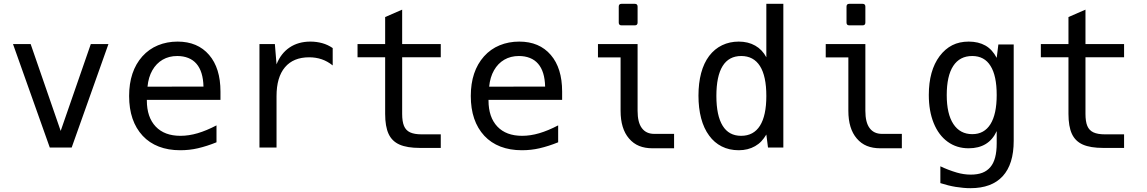

<svg xmlns="http://www.w3.org/2000/svg" viewBox="-20 -780 6061 1015"><path d="M358.9 0 553.2 -546.9H460L300.8 -87.9L142.1 -546.9H48.8L243.2 0Z M1025.9 3.9Q1074.2 -7.3 1124.5 -27.8V-117.2Q1071.3 -89.4 1024.7 -75.7Q978 -62 934.1 -62Q849.6 -62 803.2 -110.8Q756.3 -160.2 756.3 -249V-252H1145.5V-295.9Q1145.5 -419.9 1085.4 -489.7Q1024.9 -560.1 918.9 -560.1Q862.8 -560.1 815.2 -540.5Q767.6 -521 732.4 -481.9Q662.6 -403.3 662.6 -272.5Q662.6 -139.2 734.4 -62Q769.5 -24.4 819.6 -5.1Q869.6 14.2 932.6 14.2Q981.9 14.2 1025.9 3.9ZM917 -483.9Q949.2 -483.9 975.1 -473.6Q1001 -463.4 1018.6 -442.9Q1053.7 -402.3 1055.7 -322.3L759.8 -321.8Q764.6 -372.1 785.4 -408.4Q806.2 -444.8 839.8 -464.4Q873.5 -483.9 917 -483.9Z M1441.9 0V-272Q1441.9 -371.6 1486.3 -424.3Q1530.8 -477.1 1614.3 -477.1Q1649.9 -477.1 1680.7 -466.6Q1711.4 -456.1 1738.8 -434.1V-525.9Q1713.4 -543.5 1683.6 -551.8Q1653.3 -560.1 1621.1 -560.1Q1557.1 -560.1 1511 -529.1Q1464.8 -498 1441.9 -439.9L1433.1 -546.9H1351.6V0Z M2310.1 2V-69.8H2209Q2170.4 -69.8 2147.9 -80.3Q2125.5 -90.8 2115.7 -114.3Q2106 -137.7 2106 -178.2V-477.1H2310.1V-546.9H2106V-729L2016.1 -689.9V-546.9H1870.1V-477.1H2016.1V-178.2Q2016.1 -111.3 2034.2 -72.3Q2052.2 -33.2 2092.3 -15.6Q2132.3 2 2200.2 2Z M2832 3.9Q2880.4 -7.3 2930.7 -27.8V-117.2Q2877.4 -89.4 2830.8 -75.7Q2784.2 -62 2740.2 -62Q2655.8 -62 2609.4 -110.8Q2562.5 -160.2 2562.5 -249V-252H2951.7V-295.9Q2951.7 -419.9 2891.6 -489.7Q2831.1 -560.1 2725.1 -560.1Q2668.9 -560.1 2621.3 -540.5Q2573.7 -521 2538.6 -481.9Q2468.8 -403.3 2468.8 -272.5Q2468.8 -139.2 2540.5 -62Q2575.7 -24.4 2625.7 -5.1Q2675.8 14.2 2738.8 14.2Q2788.1 14.2 2832 3.9ZM2723.1 -483.9Q2755.4 -483.9 2781.2 -473.6Q2807.1 -463.4 2824.7 -442.9Q2859.9 -402.3 2861.8 -322.3L2565.9 -321.8Q2570.8 -372.1 2591.6 -408.4Q2612.3 -444.8 2646 -464.4Q2679.7 -483.9 2723.1 -483.9Z M3350.6 -660.6V-745.1Q3350.6 -759.8 3335.9 -759.8H3265.6Q3251 -759.8 3251 -745.1V-660.6Q3251 -646 3265.6 -646H3335.9Q3350.6 -646 3350.6 -660.6ZM3543.5 -72.3H3438.5Q3395.5 -72.3 3373 -103Q3350.6 -132.8 3350.6 -194.3V-546.9H3141.1V-476.6H3260.7V-194.3Q3260.7 -99.6 3305.2 -47.9Q3328.1 -21 3358.9 -8.5Q3389.6 3.9 3429.7 3.9H3543.5Z M3971.7 -7.3Q3990.7 -18.1 4004.9 -33.2Q4019 -48.3 4031.2 -68.8L4040 0H4121.1V-759.8H4031.2V-477.1Q4009.8 -517.6 3972.4 -538.8Q3935.1 -560.1 3885.3 -560.1Q3837.4 -560.1 3797.6 -541Q3757.8 -522 3729 -484.4Q3700.7 -446.8 3686.5 -393.6Q3672.4 -340.3 3672.4 -274.4Q3672.4 -208.5 3686.5 -154.8Q3700.7 -101.1 3729 -63Q3755.9 -25.9 3795.4 -5.9Q3835 14.2 3885.3 14.2Q3934.1 14.2 3971.7 -7.3ZM3800.3 -115.2Q3767.1 -168.9 3767.1 -272.9Q3767.1 -377.4 3800 -430.7Q3833 -483.9 3898.4 -483.9Q3963.9 -483.9 3997.6 -430.7Q4031.2 -377.4 4031.2 -272.9Q4031.2 -168.9 3997.6 -115.5Q3963.9 -62 3897.9 -62Q3833 -62 3800.3 -115.2Z M4554.7 -660.6V-745.1Q4554.7 -759.8 4540 -759.8H4469.7Q4455.1 -759.8 4455.1 -745.1V-660.6Q4455.1 -646 4469.7 -646H4540Q4554.7 -646 4554.7 -660.6ZM4747.6 -72.3H4642.6Q4599.6 -72.3 4577.1 -103Q4554.7 -132.8 4554.7 -194.3V-546.9H4345.2V-476.6H4464.8V-194.3Q4464.8 -99.6 4509.3 -47.9Q4532.2 -21 4563 -8.5Q4593.8 3.9 4633.8 3.9H4747.6Z M5338.9 -35.2V-544.9H5257.8L5249 -474.1Q5225.6 -518.6 5189.5 -539.1Q5152.3 -560.1 5101.1 -560.1Q5051.8 -560.1 5014.2 -541Q4976.6 -522 4947.3 -483.4Q4890.1 -406.7 4890.1 -277.8Q4890.1 -192.9 4916 -129.2Q4941.9 -65.4 4989.5 -30.8Q5037.1 3.9 5100.6 3.9Q5207.5 3.9 5249 -86.9V-22Q5249 64 5215.8 103Q5198.7 123.5 5173.3 133.3Q5147.9 143.1 5111.8 143.1Q5075.2 143.1 5038.1 132.3Q4993.2 119.1 4951.2 99.1V188Q4993.7 201.7 5032.2 208Q5074.7 214.8 5109.9 214.8Q5222.7 214.8 5280.8 151.4Q5338.9 87.9 5338.9 -35.2ZM4984.9 -277.3Q4984.9 -378.9 5019.3 -431.4Q5053.7 -483.9 5119.6 -483.9Q5184.1 -483.9 5216.3 -431.6Q5249 -379.9 5249 -277.8Q5249 -176.8 5216.1 -123.8Q5183.1 -70.8 5120.1 -70.8Q5055.2 -70.8 5020 -124.3Q4984.9 -177.7 4984.9 -277.3Z M5922.4 2V-69.8H5821.3Q5782.7 -69.8 5760.3 -80.3Q5737.8 -90.8 5728 -114.3Q5718.3 -137.7 5718.3 -178.2V-477.1H5922.4V-546.9H5718.3V-729L5628.4 -689.9V-546.9H5482.4V-477.1H5628.4V-178.2Q5628.4 -111.3 5646.5 -72.3Q5664.6 -33.2 5704.6 -15.6Q5744.6 2 5812.5 2Z"/></svg>

Font: Hack Dev
Style: Regular
Weight: 400
Designer: Christopher Simpkins
Foundry: Christopher Simpkins
Version: Version 2.0315